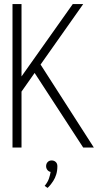

<svg xmlns="http://www.w3.org/2000/svg" viewBox="-20 -720 499 937"><path d="M198 187 212 197Q217 193 224.5 184Q232 175 240.5 162Q249 149 254.5 131Q260 113 260 91Q260 78 252 70.5Q244 63 232 63Q220 63 212.5 71Q205 79 205 91Q205 101 211 109Q217 117 227 119Q225 133 219 151Q213 169 198 187ZM85 -347V-700H41V0H85V-273L149 -364L386 0H438L178 -405L386 -700H335Z"/></svg>

Font: Advent Pro Light
Style: Regular
Weight: 300
Version: Version 3.000